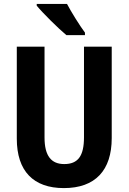

<svg xmlns="http://www.w3.org/2000/svg" viewBox="-20 -953 658 983"><path d="M323 -933H168V-924C198 -887 280 -806 320 -773H415V-786C390 -819 345 -891 323 -933ZM552 -246V-714H410V-250C410 -154 379 -113 309 -113C243 -113 208 -154 208 -249V-714H66V-243C66 -77 151 10 307 10C468 10 552 -81 552 -246Z"/></svg>

Font: Noto Sans Georgian Condensed Bold
Style: Regular
Weight: 700
Width: 3
Designer: Monotype Design Team, Akaki Razmadze
Foundry: Google LLC
Version: Version 2.005